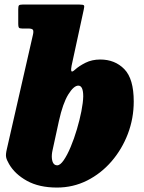

<svg xmlns="http://www.w3.org/2000/svg" viewBox="-20 -800 630 842"><path d="M10 -146 124 -645.5Q128 -662 124.8 -668.5Q121.5 -675 103 -675H76.5Q65.5 -675 62.8 -679Q60 -683 60 -694.5V-759.5Q60 -772.5 63 -776.2Q66 -780 78.5 -780H329Q345.5 -780 348.2 -776.2Q351 -772.5 347 -756.5L294 -512Q290.5 -495 293 -488.5Q295.5 -482 309 -494.5Q326.5 -510.5 355 -524.8Q383.5 -539 419.5 -539Q484 -539 525.2 -496.8Q566.5 -454.5 566.5 -355Q566.5 -281 540.8 -213.2Q515 -145.5 469 -92.2Q423 -39 361.8 -8.2Q300.5 22.5 230 22.5Q151.5 22.5 98.2 -7Q45 -36.5 19.5 -81Q9 -99 6.8 -111Q4.5 -123 10 -146ZM207.5 -106Q210.5 -75 231 -75Q244 -75 259.5 -97.5Q275 -120 290 -155.8Q305 -191.5 317.2 -232.8Q329.5 -274 337 -312.5Q344.5 -351 345 -377.5Q345 -424.5 323.5 -424.5Q303.5 -424.5 279.5 -385.8Q255.5 -347 238.5 -270L210.5 -141.5Q206 -121.5 207.5 -106Z"/></svg>

Font: Besley* Narrow Fatface
Style: Italic
Weight: 900
Width: 4
Italic angle: -13°
Designer: Owen Earl
Foundry: indestructible type*
Version: Version 3.000; ttfautohint (v1.8.3)